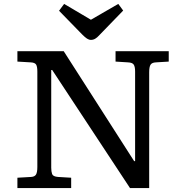

<svg xmlns="http://www.w3.org/2000/svg" viewBox="-20 -962 947 982"><path d="M69 0V-53L139 -57Q157 -58 164 -69Q171 -80 171 -108V-596Q171 -622 164.5 -632Q158 -642 137 -643L69 -647V-700H306L666 -138H671V-596Q671 -621 664 -631.5Q657 -642 635 -643L571 -647V-700H843V-647L777 -643Q757 -642 750 -631Q743 -620 743 -592V0H645L247 -604H242V-104Q242 -85 246.5 -72Q251 -59 277 -57L344 -53V0ZM445 -758Q435 -758 425 -764.5Q415 -771 400 -786L282 -907L308 -942L445 -861L585 -942L610 -908L486 -780Q477 -770 467 -764Q457 -758 445 -758Z"/></svg>

Font: Literata Variable Black
Style: Regular
Weight: 900
Designer: Latin by Veronika Burian and Jose Scaglione. Greek by Irene Vlachou. Cyrillic by Vera Evstafieva.
Foundry: TypeTogether
Version: Version 3.021